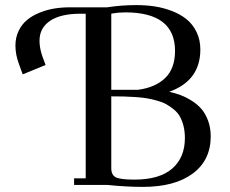

<svg xmlns="http://www.w3.org/2000/svg" viewBox="-20 -731 908 759"><path d="M41 -550.8Q41 -583 53.7 -609.1Q66.4 -635.3 87.2 -652.3Q107.9 -669.4 136.5 -680.9Q165 -692.4 194.8 -697.3Q224.6 -702.1 256.8 -702.1H403.8Q460.4 -710.9 519 -710.9Q557.1 -710.9 592 -705.6Q627 -700.2 660.4 -687.3Q693.8 -674.3 718 -654.5Q742.2 -634.8 757.1 -604.2Q772 -573.7 772 -535.2Q772 -412.1 648.9 -368.2Q672.9 -362.8 693.8 -355Q714.8 -347.2 737.5 -333Q760.3 -318.8 776.1 -300.5Q792 -282.2 802.5 -254.2Q813 -226.1 813 -191.9Q813 -97.7 741.9 -44.9Q670.9 7.8 544.9 7.8Q479 7.8 403.8 0H272.9V-25.9H318.8V-676.8H298.8Q219.7 -676.8 178 -648.7Q136.2 -620.6 136.2 -569.8Q136.2 -541.5 147 -509.8L160.2 -474.1L69.8 -437L55.2 -477.1Q41 -514.6 41 -550.8ZM419.9 -65.9Q419.9 -39.1 438 -30Q456.1 -21 511.2 -21Q610.8 -21 660.9 -64.7Q710.9 -108.4 710.9 -185.1Q710.9 -210.9 705.6 -232.4Q700.2 -253.9 691.4 -269.8Q682.6 -285.6 667.5 -298.1Q652.3 -310.5 637.5 -318.8Q622.6 -327.1 600.6 -333.3Q578.6 -339.4 560.1 -342.5Q541.5 -345.7 514.9 -347.4Q488.3 -349.1 468.5 -349.6Q448.7 -350.1 419.9 -350.1ZM419.9 -376H524.9Q593.8 -384.8 632.8 -422.4Q671.9 -460 671.9 -529.8Q671.9 -682.1 475.1 -682.1Q461.9 -682.1 448 -680.9Q434.1 -679.7 426.8 -678.2L419.9 -676.8Z"/></svg>

Font: Dihjauti S
Style: Bold
Weight: 700
Designer: T. Christopher White
Version: Version 3.0.0